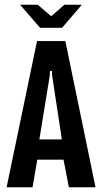

<svg xmlns="http://www.w3.org/2000/svg" viewBox="-20 -794 434 814"><path d="M65 -774H140L197 -725L253 -774H327L243 -676H150ZM8 0 137 -620H257L385 0H272L246 -134L264 -117H126L141 -134L118 0ZM145 -191 135 -203H258L244 -191L201 -474L200 -493H192L191 -474Z"/></svg>

Font: Smooch Sans
Style: Bold
Weight: 700
Designer: Robert E. Leuschke
Foundry: Robert E. Leuschke
Version: Version 1.010